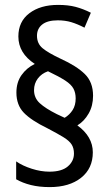

<svg xmlns="http://www.w3.org/2000/svg" viewBox="-20 -782 453 784"><path d="M47 -404Q47 -446 68 -475.5Q89 -505 122 -521Q55 -565 55 -633Q55 -694 100 -728Q145 -762 217 -762Q258 -762 288.5 -754Q319 -746 351 -730L325 -669Q296 -684 271 -691.5Q246 -699 216 -699Q174 -699 152.5 -682Q131 -665 131 -636Q131 -604 154 -585Q177 -566 228 -542Q292 -513 326 -480Q360 -447 360 -391Q360 -350 342 -318.5Q324 -287 296 -270Q359 -224 359 -160Q359 -94 311 -56Q263 -18 183 -18Q140 -18 106 -26.5Q72 -35 46 -50V-123Q72 -105 109.5 -93Q147 -81 182 -81Q232 -81 257 -102.5Q282 -124 282 -155Q282 -177 272.5 -192Q263 -207 239.5 -221.5Q216 -236 174 -258Q108 -290 77.5 -321.5Q47 -353 47 -404ZM119 -414Q119 -382 142.5 -360.5Q166 -339 212 -316L244 -301Q264 -313 276.5 -332.5Q289 -352 289 -380Q289 -403 280 -420Q271 -437 246.5 -453Q222 -469 176 -491Q150 -482 134.5 -461.5Q119 -441 119 -414Z"/></svg>

Font: Noto Sans Devanagari Condensed
Style: Regular
Weight: 400
Width: 3
Designer: Jelle Bosma - Monotype Design Team
Foundry: Monotype Imaging Inc.
Version: Version 2.004; ttfautohint (v1.8.4.7-5d5b)